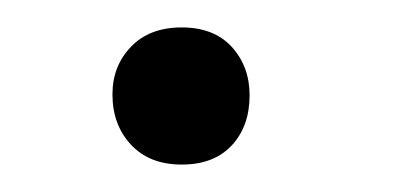

<svg xmlns="http://www.w3.org/2000/svg" viewBox="-20 -107 304 140"><path d="M162 -37.5Q162 -15 149 -1Q136 13 112.5 13Q89 13 75.5 -1.5Q62 -16 62 -38.2Q62 -58.9 75.5 -72.9Q89 -87 112.5 -87Q136 -87 149 -72.8Q162 -58.5 162 -37.5Z"/></svg>

Font: SUIT Variable
Style: Regular
Weight: 400
Designer: Sunn Youn; Korean Glyphs from Source Han Sans (Sandoll Communications; Soo-young Jang, Joo-yeon Kang)
Foundry: Sunn
Version: Version 1.150;FEAKit 1.0